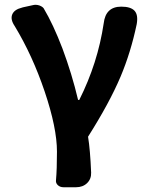

<svg xmlns="http://www.w3.org/2000/svg" viewBox="-20 -588 629 809"><path d="M248 201Q233 201 223.5 192Q214 183 216 170Q220 126 220 51Q220 -49 168 -203Q117 -354 42 -478Q23 -506 31.5 -527Q40 -548 73 -556L76 -557L117 -566Q131 -570 146 -565Q159 -560 164 -553Q204 -486 243 -384Q283 -277 309 -167H314Q392 -322 417 -490Q425 -560 491 -560Q531 -560 547 -542.5Q563 -525 556 -486Q531 -367 488 -265Q441 -154 351 -12Q360 42 364 139Q365 166 347 183.5Q329 201 300 201H289Z"/></svg>

Font: GenSenRounded2 TW B
Style: Regular
Weight: 700
Version: Version 2.000;PS 2;hotconv 16.6.51;makeotf.lib2.5.65220 DEVE